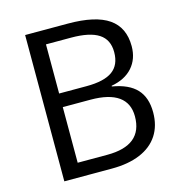

<svg xmlns="http://www.w3.org/2000/svg" viewBox="-106 -809 854 905"><g transform="rotate(-15 321.0 -357.0)"><path d="M97.2 -713.9H305.7Q440.4 -713.9 504.6 -669.4Q568.8 -625 568.8 -533.7Q568.8 -471.7 532.5 -430.4Q496.1 -389.2 429.2 -377.4V-374Q509.8 -360.4 547.9 -319.3Q585.9 -278.3 585.9 -206.1Q585.9 -141.1 555.7 -94.7Q525.4 -48.3 467.8 -24.2Q410.2 0 329.6 0H97.2ZM180.7 -406.2H314.5Q400.9 -406.2 441.4 -435.8Q481.9 -465.3 481.9 -527.8Q481.9 -588.9 438 -617.4Q394 -646 303.7 -646H180.7ZM180.7 -339.8V-68.4H325.2Q498 -68.4 498 -210Q498 -274.4 452.4 -307.1Q406.7 -339.8 315.9 -339.8Z"/></g></svg>

Font: Viking Open Sans
Style: Regular
Weight: 400
Foundry: Ascender Corporation
Version: Version 2.001